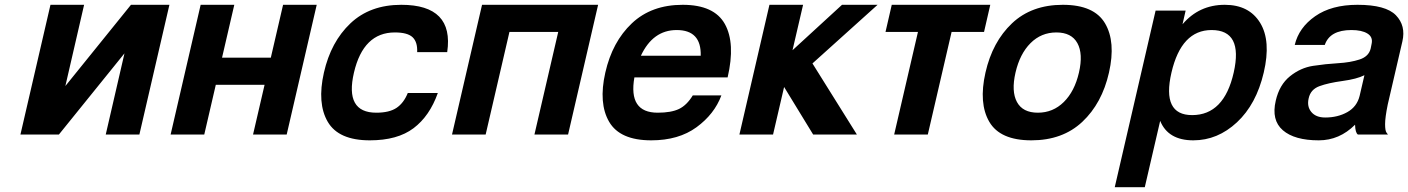

<svg xmlns="http://www.w3.org/2000/svg" viewBox="-20 -560 5860 799"><path d="M190 -540H330L252 -202L525 -540H685L560 0H420L498 -338L225 0H65Z M815 -540H955L904 -320H1107L1158 -540H1298L1173 0H1033L1081 -207H878L830 0H690Z M1623 -425Q1492 -425 1453 -258Q1414 -91 1546 -91Q1600 -91 1630 -111Q1660 -131 1677 -173H1802Q1768 -77 1701 -26.5Q1634 24 1519 24Q1389 24 1344 -53Q1299 -130 1328 -258Q1357 -386 1438.5 -463Q1520 -540 1650 -540Q1870 -540 1841 -343H1716Q1718 -385 1697 -405Q1676 -425 1623 -425Z M1986 -540H2469L2344 0H2204L2303 -427H2100L2001 0H1861Z M2796 -435Q2697 -435 2647 -328H2896Q2899 -435 2796 -435ZM2690 24Q2560 24 2515 -53Q2470 -130 2499 -258Q2528 -386 2609.5 -463Q2691 -540 2821 -540Q2952 -540 2996.5 -460Q3041 -380 3008 -238H2620Q2594 -91 2717 -91Q2773 -91 2805.5 -106.5Q2838 -122 2863 -163H2982Q2953 -85 2878.5 -30.5Q2804 24 2690 24Z M3278 -351 3484 -540H3632L3361 -296L3546 0H3364L3243 -198L3197 0H3057L3182 -540H3322Z M4101 -540 4075 -427H3940L3841 0H3701L3800 -427H3665L3691 -540Z M4268.5 -380.5Q4224 -336 4206 -258Q4188 -180 4212 -135.5Q4236 -91 4299 -91Q4362 -91 4407 -135.5Q4452 -180 4470 -258Q4488 -336 4463.5 -380.5Q4439 -425 4376 -425Q4313 -425 4268.5 -380.5ZM4097 -53Q4052 -130 4081 -258Q4110 -386 4191.5 -463Q4273 -540 4403 -540Q4533 -540 4578.5 -463Q4624 -386 4595 -258Q4566 -130 4484 -53Q4402 24 4272 24Q4142 24 4097 -53Z M4941 -81Q5074 -81 5114 -258Q5154 -435 5022 -435Q4896 -435 4855 -258Q4814 -81 4941 -81ZM4789 -516H4914L4901 -459Q4970 -540 5077 -540Q5178 -540 5224 -465Q5270 -390 5239 -258Q5208 -126 5127.5 -51Q5047 24 4946 24Q4841 24 4808 -57L4744 219H4619Z M5688 -378Q5694 -406 5670.5 -420.5Q5647 -435 5604 -435Q5514 -435 5493 -373H5368Q5385 -445 5453 -492.5Q5521 -540 5629 -540Q5747 -540 5789 -496.5Q5831 -453 5816 -388L5755 -125Q5744 -71 5744 -43.5Q5744 -16 5750 -8L5756 0H5631Q5620 -7 5619 -41Q5554 24 5468 24Q5367 24 5318.5 -18Q5270 -60 5289 -141Q5304 -207 5348 -242.5Q5392 -278 5444.5 -286Q5497 -294 5548.5 -297Q5600 -300 5638 -312.5Q5676 -325 5684 -358ZM5638 -161 5658 -247Q5626 -231 5567 -223Q5508 -215 5471 -201.5Q5434 -188 5426 -151Q5418 -117 5437 -94Q5456 -71 5495 -71Q5547 -71 5587 -93.5Q5627 -116 5638 -161Z"/></svg>

Font: Miedinger
Style: Bold-Italic
Weight: 700
Italic angle: -13°
Version: Version 001.000